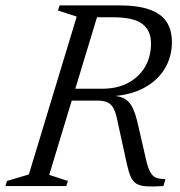

<svg xmlns="http://www.w3.org/2000/svg" viewBox="-37 -690 668 712"><path d="M342.5 -361Q396.5 -361 437 -382Q477.5 -403 500.2 -441Q523 -479 523 -529.5Q523 -576.5 491 -601.2Q459 -626 380 -626H256.5L272.5 -670H404.5Q474.5 -670 517.8 -654.5Q561 -639 580.8 -608.8Q600.5 -578.5 600.5 -533.5Q600.5 -480 574.5 -436.2Q548.5 -392.5 498.8 -365Q449 -337.5 376.5 -333V-335.5Q408.5 -334 426.8 -322.8Q445 -311.5 455.5 -289Q466 -266.5 474 -231L504.5 -98.5Q512 -66 521 -50.5Q530 -35 543.2 -30.5Q556.5 -26 576.5 -26L569 0Q530 2.5 506.2 1Q482.5 -0.5 469 -8.8Q455.5 -17 447.8 -34.5Q440 -52 433.5 -81.5L396.5 -251Q390.5 -278.5 381.2 -292.8Q372 -307 358 -312Q344 -317 323 -317H164L177 -361ZM145.5 -41.5 215 -19 209 0H-17L-11 -19L70 -43L247.5 -628.5L178 -651L184 -670H336Z"/></svg>

Font: Newsreader 18pt
Style: Italic
Weight: 400
Italic angle: -17°
Version: Version 1.003